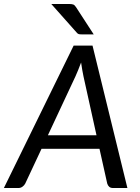

<svg xmlns="http://www.w3.org/2000/svg" viewBox="-52 -946 704 966"><path d="M433.5 -265.5 368 -562Q365.5 -575.5 362 -593.2Q358.5 -611 356 -631.5Q348.5 -610.5 341 -593Q333.5 -575.5 327.5 -561.5L189 -265.5ZM589 0H517Q504.5 0 497.5 -6.2Q490.5 -12.5 487.5 -22.5L448.5 -197.5H157L75 -22.5Q70.5 -13.5 61.2 -6.8Q52 0 40.5 0H-32.5L318.5 -716.5H413.5ZM293.5 -926Q308.5 -926 316 -923.5Q323.5 -921 330.5 -910L419.5 -773H360.5Q350.5 -773 344.8 -774.2Q339 -775.5 333.5 -782.5L206 -926Z"/></svg>

Font: Lato 2
Style: Italic
Weight: 400
Italic angle: -7°
Designer: Lukasz Dziedzic with Adam Twardoch and Botio Nikoltchev
Foundry: tyPoland Lukasz Dziedzic
Version: Version 2.015; 2015-08-06; http://www.latofonts.com/